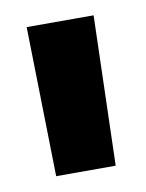

<svg xmlns="http://www.w3.org/2000/svg" viewBox="-46 -736 263 345"><g transform="rotate(-10 86.0 -563.5)"><path d="M30.4 -427 24.7 -700H146.8L139 -427Z"/></g></svg>

Font: Georama ExtraCondensed Thin
Style: Regular
Weight: 100
Width: 2
Designer: Jean-Baptiste Levee
Foundry: Production Type
Version: Version 1.001